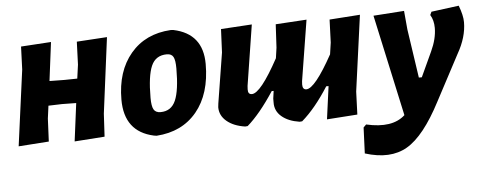

<svg xmlns="http://www.w3.org/2000/svg" viewBox="-47 -592 2253 902"><g transform="rotate(-5 1079.5 -141.5)"><path d="M218 -471 195 -289 265 -288 326 -289 335 -354 339 -462 482 -471 436 -114 430 -6 288 4 311 -175 244 -176 180 -174 172 -114 167 -6 24 4 72 -354 76 -462Z M783 -478 796 -477Q933 -448 933 -305Q933 -164 864 -80.5Q795 3 674 11L661 9Q524 -21 524 -172Q524 -306 593.5 -388.5Q663 -471 783 -478ZM755 -366Q702 -366 681.5 -319Q661 -272 661 -169Q661 -130 670 -114Q679 -98 702 -98Q753 -98 773.5 -145.5Q794 -193 794 -296Q794 -335 785.5 -350.5Q777 -366 755 -366Z M1165 -471 1120 -185 1119 -169Q1118 -145 1137 -145Q1178 -145 1264 -303L1271 -352L1277 -462L1423 -471L1377 -185L1376 -169Q1376 -145 1394 -145Q1434 -145 1519 -299L1527 -354L1531 -462L1675 -472L1626 -114L1622 -6L1478 4L1499 -151H1488Q1425 -52 1361 3L1349 4Q1296 -4 1265 -30.5Q1234 -57 1235 -97V-115L1240 -151H1231Q1164 -49 1104 3L1092 4Q1038 -4 1006 -31Q974 -58 974 -97L976 -115L1014 -352L1019 -462Z M1883 -472 1891 -384 1925 -154H1939L1993 -271Q2020 -329 2020 -380Q2020 -416 2004 -442L2011 -457L2141 -474Q2159 -427 2159 -395Q2159 -324 2116 -249L2002 -34Q1921 122 1840 169Q1759 216 1641 179L1646 57L1659 44Q1781 72 1842 16L1738 -462Z"/></g></svg>

Font: Alegreya Sans ExtraBold
Style: Italic
Weight: 800
Italic angle: -7°
Designer: Juan Pablo del Peral
Foundry: Huerta Tipografica
Version: Version 2.007